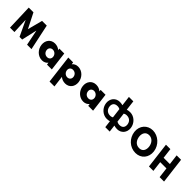

<svg xmlns="http://www.w3.org/2000/svg" viewBox="398 -2773 4909 4909"><g transform="rotate(45 2852.5 -318.5)"><path d="M678.7 0.1H838.5L689.5 -701.1H519.5L413.6 -296.5L208.4 -701.1H38.4L61.6 0.1H221.4L203.5 -415.5H207.7L401.9 -4.1H497.1L590.2 -415.5H594.5Z M942.1 -256C960.5 -106 1080.3 15 1230.3 15C1300.3 15 1356.5 -16 1389.4 -58H1391.4L1398.5 0H1573.5L1510.5 -513H1333.5L1339.5 -464C1292.5 -505 1232.7 -528 1163.7 -528C1013.7 -528 923.6 -406 942.1 -256ZM1130.1 -256C1121.3 -327 1168.2 -377 1235.2 -377C1301.2 -377 1360.3 -327 1369.1 -256C1377.7 -186 1333.8 -136 1264.8 -136C1192.8 -136 1138.7 -186 1130.1 -256Z M2287.9 -257C2269.5 -407 2149.7 -528 1999.7 -528C1929.7 -528 1873.5 -497 1840.6 -455H1838.6L1831.5 -513H1656.5L1751.4 260H1928.4L1890.5 -49C1937.5 -8 1997.3 15 2066.3 15C2216.3 15 2306.4 -107 2287.9 -257ZM2099.9 -257C2108.7 -186 2061.8 -136 1994.8 -136C1928.8 -136 1869.7 -186 1860.9 -257C1852.3 -327 1896.2 -377 1965.2 -377C2037.2 -377 2091.3 -327 2099.9 -257Z M2434.1 -256C2452.5 -106 2572.3 15 2722.3 15C2792.3 15 2848.5 -16 2881.4 -58H2883.4L2890.5 0H3065.5L3002.5 -513H2825.5L2831.5 -464C2784.5 -505 2724.7 -528 2655.7 -528C2505.7 -528 2415.6 -406 2434.1 -256ZM2622.1 -256C2613.3 -327 2660.2 -377 2727.2 -377C2793.2 -377 2852.3 -327 2861.1 -256C2869.7 -186 2825.8 -136 2756.8 -136C2684.8 -136 2630.7 -186 2622.1 -256Z M3496.9 -629.1C3469 -637.4 3433.6 -644 3391.5 -644C3242.3 -644 3145.2 -521.6 3163.7 -370.5C3182.2 -220.1 3309.9 -99 3458.4 -99C3500.6 -99 3534.3 -105.6 3560.1 -113.9L3583.6 77H3743.4L3719.6 -116.2C3748.5 -106.8 3786.4 -99 3832.2 -99C3980.8 -99 4078.7 -220.1 4060.3 -370.5C4041.7 -521.6 3914.5 -644 3765.3 -644C3719.5 -644 3683.5 -636.2 3656.9 -626.8L3623.8 -897H3464ZM3512.1 -504.8 3544.9 -238.2C3528.1 -228.8 3499.5 -216.9 3462.5 -216.9C3342 -216.9 3295.8 -301.1 3287.1 -371.8C3278.5 -441.9 3304 -526.1 3424.5 -526.1C3461.5 -526.1 3493 -514.2 3512.1 -504.8ZM3799.3 -216.9C3756.9 -216.9 3721.8 -232.5 3704.2 -242.1L3672.4 -500.9C3687.6 -510.5 3718.9 -526.1 3761.3 -526.1C3881.8 -526.1 3928 -441.9 3936.6 -371.8C3945.3 -301.1 3919.8 -216.9 3799.3 -216.9Z M4194.6 -363.9C4219.8 -159.1 4385.5 -0.1 4592.9 -0.1C4794.4 -0.1 4926.1 -159.1 4901 -363.9C4875.8 -568.8 4698.3 -726.9 4503.7 -726.9C4310.7 -726.9 4169.5 -568.8 4194.6 -363.9ZM4367.2 -363.9C4354.4 -468.5 4399.3 -573 4522.6 -573C4646.7 -573 4715.6 -468.5 4728.4 -363.9C4741.3 -259.4 4701.4 -154.8 4573.9 -154.8C4443 -154.8 4380 -259.4 4367.2 -363.9Z M5209.2 -283.2H5435.3L5469.8 -1.9H5629.6L5543.5 -703.1H5383.7L5418.1 -423.5H5192L5157.6 -703.1H4997.8L5083.9 -1.9H5243.7Z"/></g></svg>

Font: Hussar
Style: BdOpOblOne
Weight: 700
Foundry: Cannot Into Space Fonts
Version: Version 2.00